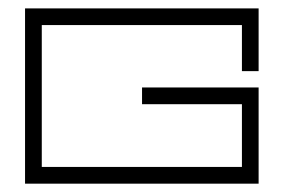

<svg xmlns="http://www.w3.org/2000/svg" viewBox="-20 -440 681 460"><path d="M320.3 -230.5Q389.6 -230.5 599.6 -230.5Q599.6 -172.9 599.6 0Q460 0 40 0Q40 -105.5 40 -419.9Q179.7 -419.9 599.6 -419.9Q599.6 -382.8 599.6 -269.5Q589.8 -269.5 559.6 -269.5Q559.6 -279.3 559.6 -305.7Q559.6 -332 559.6 -379.9Q400.4 -379.9 80.1 -379.9Q80.1 -294.9 80.1 -40Q200.2 -40 559.6 -40Q559.6 -77.1 559.6 -190.4Q500 -190.4 320.3 -190.4Q320.3 -200.2 320.3 -230.5Z"/></svg>

Font: Cataluna 
Style: Lite
Weight: 400
Version: Version 1.0